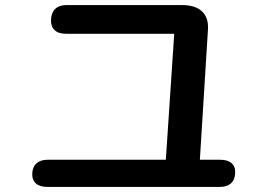

<svg xmlns="http://www.w3.org/2000/svg" viewBox="-20 -724 1040 756"><path d="M847 -95H767L799 -610C802 -673 763 -704 697 -704H242C204 -704 183 -684 181 -648C179 -611 200 -591 239 -591H666L633 -95H168C130 -95 109 -76 107 -42C105 -7 127 12 166 12H845C883 12 904 -6 906 -42C908 -77 886 -95 847 -95Z"/></svg>

Font: 寒蝉团圆体 Round
Style: Regular
Weight: 500
Designer: 寒蝉字型
Version: Version 2.700;Glyphs 3.1.1 (3135)